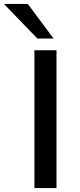

<svg xmlns="http://www.w3.org/2000/svg" viewBox="-75 -962 410 982"><path d="M101 0V-705H214V0ZM116 -765 -55 -942H67L199 -765Z"/></svg>

Font: Nunito Sans 10pt SemiExpanded SemiBold
Style: Regular
Weight: 600
Width: 6
Designer: Vernon Adams
Foundry: Vernon Adams
Version: Version 3.101;gftools[0.9.27]